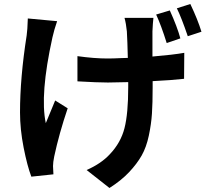

<svg xmlns="http://www.w3.org/2000/svg" viewBox="-20 -853 1040 960"><path d="M881.8 -661.1 813.5 -637.7Q786.1 -725.6 760.7 -780.3L829.1 -800.8Q866.2 -718.8 881.8 -661.1ZM119.1 -760.7 265.6 -747.1Q251 -705.1 242.2 -666Q178.7 -378.9 209 -237.3Q242.2 -318.4 255.9 -350.6L318.4 -311.5Q275.4 -184.6 251 -70.3Q245.1 -41 245.1 -22.5Q245.1 -8.8 247.1 18.6L136.7 30.3Q116.2 -23.4 98.1 -115.2Q80.1 -207 80.1 -291Q80.1 -463.9 113.3 -675.8Q117.2 -700.2 119.1 -760.7ZM602.5 -763.7H747.1Q744.1 -738.3 742.2 -696.3V-570.3Q846.7 -579.1 901.4 -588.9L900.4 -459Q840.8 -452.1 743.2 -447.3V-416Q743.2 -336.9 739.7 -284.7Q736.3 -232.4 724.1 -174.8Q711.9 -117.2 688.5 -75.7Q665 -34.2 625.5 7.8Q585.9 49.8 527.3 86.9L413.1 -2.9Q486.3 -35.2 529.3 -82Q584 -139.6 602.5 -212.4Q621.1 -285.2 621.1 -417V-442.4Q552.7 -440.4 519.5 -440.4Q466.8 -440.4 367.2 -446.3V-572.3Q451.2 -560.5 517.6 -560.5Q532.2 -560.5 548.8 -561Q565.4 -561.5 585.9 -562.5Q606.4 -563.5 619.1 -563.5Q617.2 -647.5 614.3 -696.3Q610.4 -735.4 602.5 -763.7ZM864.3 -811.5 931.6 -833Q968.8 -754.9 987.3 -694.3L918.9 -671.9Q887.7 -763.7 864.3 -811.5Z"/></svg>

Font: Gen Shin Gothic Monospace Bold
Style: Bold
Weight: 700
Designer: [Source Han Sans]
Ryoko NISHIZUKA  (kana & ideographs); Paul D. Hunt (Latin, Greek & Cyrillic); Wenlong ZHANG  (bopomofo
Version: Version 1.002.20150607